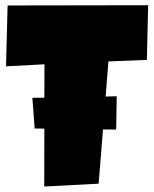

<svg xmlns="http://www.w3.org/2000/svg" viewBox="-20 -718 583 727"><path d="M419.9 -227.5 370.1 -228 353.5 -22.5 147.5 -11.7 147.9 -231 111.3 -231.4 102.5 -347.7 147.9 -348.1 148.4 -474.6 2.9 -466.8 8.8 -697.3 541 -698.2 536.1 -491.2 390.6 -485.4 379.9 -352.5 421.9 -353.5Z"/></svg>

Font: Luckiest Guy
Style: Regular
Weight: 400
Designer: Astigmatic (AOETI)
Foundry: Astigmatic (AOETI)
Version: Version 1.000